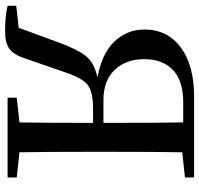

<svg xmlns="http://www.w3.org/2000/svg" viewBox="-34 -743 787 759"><g transform="rotate(90 359.5 -363.5)"><path d="M376 -378.9H465.8Q465.8 -597.7 463.9 -694.3H382.8Q299.8 -694.3 256.8 -653.8Q213.9 -613.3 213.9 -540Q213.9 -467.8 256.3 -423.3Q298.8 -378.9 376 -378.9ZM681.6 -701.2 582 -690.4Q580.1 -592.8 580.1 -393.6V-342.8Q580.1 -143.6 582 -46.9L681.6 -36.1V0H366.2V-36.1L463.9 -46.9Q465.8 -141.6 465.8 -337.9H408.2Q343.8 -337.9 315.9 -316.9Q288.1 -295.9 264.6 -223.6L210 -66.4Q196.3 -24.4 173.3 -7.3Q150.4 9.8 102.5 9.8Q41 9.8 2.9 0V-34.2L89.8 -43.9L146.5 -198.2Q174.8 -276.4 201.7 -309.6Q228.5 -342.8 286.1 -355.5Q192.4 -372.1 144.5 -421.9Q96.7 -471.7 96.7 -541Q96.7 -631.8 167.5 -684.6Q238.3 -737.3 361.3 -737.3H681.6Z"/></g></svg>

Font: GenYoMin TW TTF SemiBold
Style: Regular
Weight: 600
Version: Version 1.300